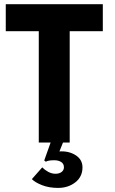

<svg xmlns="http://www.w3.org/2000/svg" viewBox="-20 -680 550 916"><path d="M165 -531H7.5V-660H470.5V-531H312.5V0H280.5L263.5 42.5Q307.5 39.5 340.5 60.2Q373.5 81 373.5 118.5Q373.5 163 339.5 189.8Q305.5 216.5 257 216.5Q214 216.5 180.8 203.5Q147.5 190.5 132 174.5L181.5 118.5Q193 130.5 210 139.8Q227 149 244.5 149Q262.5 149 273.8 140.5Q285 132 285 118Q285 101.5 272 93Q259 84.5 239 84.5Q210 84.5 198.5 91.5L191 85.5L221.5 0H165Z"/></svg>

Font: League Spartan
Style: Bold
Weight: 700
Foundry: The League of Moveable Type
Version: Version 2.002